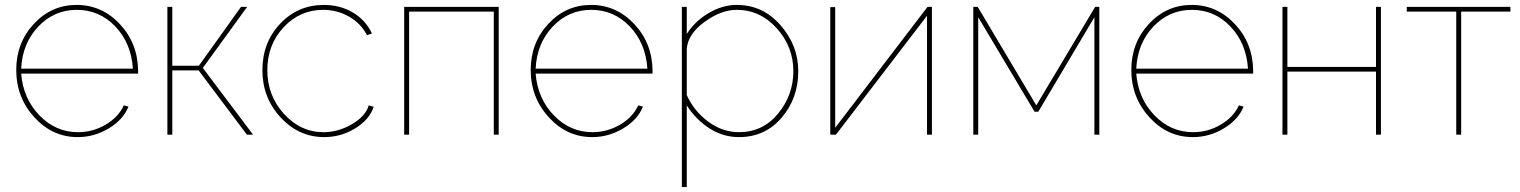

<svg xmlns="http://www.w3.org/2000/svg" viewBox="-20 -547 6177 780"><path d="M296 10Q193 10 119.5 -70.5Q46 -151 46 -263Q46 -373 117.5 -450Q189 -527 291 -527Q394 -527 467 -449Q540 -371 541 -259V-248H66Q74 -147 140 -78.5Q206 -10 297 -10Q357 -10 409 -40.5Q461 -71 483 -119L502 -114Q481 -61 422 -25.5Q363 10 296 10ZM66 -268H520Q513 -372 448.5 -439.5Q384 -507 292 -507Q200 -507 135.5 -439Q71 -371 66 -268Z M788 -280 959 -519H984L804 -271L1008 0H983L787 -261H680V0H660V-519H680V-280Z M1296 -527Q1361 -527 1413 -496.5Q1465 -466 1491 -411L1471 -404Q1446 -452 1398 -479.5Q1350 -507 1293 -507Q1198 -507 1132 -436Q1066 -365 1066 -262Q1066 -159 1133.5 -84.5Q1201 -10 1294 -10Q1355 -10 1410.5 -43Q1466 -76 1478 -119L1498 -113Q1481 -61 1423 -25.5Q1365 10 1297 10Q1194 10 1120 -70Q1046 -150 1046 -262Q1046 -374 1118 -450.5Q1190 -527 1296 -527Z M2006 -519V0H1986V-500H1642V0H1622V-519Z M2386 10Q2283 10 2209.5 -70.5Q2136 -151 2136 -263Q2136 -373 2207.5 -450Q2279 -527 2381 -527Q2484 -527 2557 -449Q2630 -371 2631 -259V-248H2156Q2164 -147 2230 -78.5Q2296 -10 2387 -10Q2447 -10 2499 -40.5Q2551 -71 2573 -119L2592 -114Q2571 -61 2512 -25.5Q2453 10 2386 10ZM2156 -268H2610Q2603 -372 2538.5 -439.5Q2474 -507 2382 -507Q2290 -507 2225.5 -439Q2161 -371 2156 -268Z M2982 10Q2917 10 2861.5 -26Q2806 -62 2770 -119V213H2750V-519H2770V-409Q2803 -461 2859 -494Q2915 -527 2973 -527Q3079 -527 3151 -444.5Q3223 -362 3223 -258Q3223 -148 3155.5 -69Q3088 10 2982 10ZM2982 -10Q3079 -10 3141 -85.5Q3203 -161 3203 -258Q3203 -357 3135.5 -432Q3068 -507 2973 -507Q2909 -507 2841.5 -457.5Q2774 -408 2770 -348V-161Q2799 -96 2857 -53Q2915 -10 2982 -10Z M3373 -518V-28L3748 -519H3766V0H3746V-483L3376 0H3353V-518Z M3952 -519 4190 -119 4429 -519H4446V0H4426V-477L4198 -93H4183L3954 -477V0H3934V-519Z M4826 10Q4723 10 4649.5 -70.5Q4576 -151 4576 -263Q4576 -373 4647.5 -450Q4719 -527 4821 -527Q4924 -527 4997 -449Q5070 -371 5071 -259V-248H4596Q4604 -147 4670 -78.5Q4736 -10 4827 -10Q4887 -10 4939 -40.5Q4991 -71 5013 -119L5032 -114Q5011 -61 4952 -25.5Q4893 10 4826 10ZM4596 -268H5050Q5043 -372 4978.5 -439.5Q4914 -507 4822 -507Q4730 -507 4665.5 -439Q4601 -371 4596 -268Z M5210 -519V-275H5570V-519H5590V0H5570V-256H5210V0H5190V-519Z M5916 -500V0H5896V-500H5695V-519H6116V-500Z"/></svg>

Font: Raleway
Style: Thin
Weight: 100
Designer: Matt McInerney, Pablo Impallari, Rodrigo Fuenzalida
Foundry: Matt McInerney, Pablo Impallari, Rodrigo Fuenzalida
Version: Version 3.000